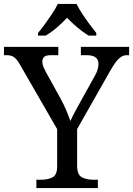

<svg xmlns="http://www.w3.org/2000/svg" viewBox="-25 -951 673 971"><path d="M159 0V-42H182Q215 -42 239.5 -53.5Q264 -65 264 -109V-298L79 -619Q63 -648 48.5 -660Q34 -672 8 -672H-5V-714H270V-672H233Q206 -672 197.5 -662.5Q189 -653 189 -640Q189 -626 195 -612Q201 -598 207 -587L281 -453Q298 -422 310.5 -392Q323 -362 331 -339Q340 -360 357 -391Q374 -422 391 -453L455 -568Q465 -585 469 -600.5Q473 -616 473 -628Q473 -672 413 -672H384V-714H628V-672H616Q595 -672 577 -655.5Q559 -639 533 -594L365 -298V-114Q365 -67 389 -54.5Q413 -42 447 -42H470V0ZM167 -784Q183 -803 202 -829Q221 -855 239 -882Q257 -909 267 -931H362Q373 -909 390.5 -882Q408 -855 427.5 -829Q447 -803 462 -784V-771H423Q395 -788 366 -812.5Q337 -837 314 -861Q292 -837 263.5 -812.5Q235 -788 206 -771H167Z"/></svg>

Font: Noto Serif Grantha
Style: Regular
Weight: 400
Designer: Monotype Design Team
Foundry: Monotype Imaging Inc.
Version: Version 2.004; ttfautohint (v1.8.4.7-5d5b)